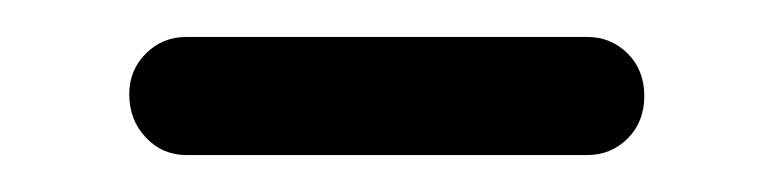

<svg xmlns="http://www.w3.org/2000/svg" viewBox="-20 -291 419 104"><path d="M298 -207H81Q68 -207 59 -216.5Q50 -226 50 -240Q50 -253 59 -262Q68 -271 81 -271H298Q311 -271 320 -262Q329 -253 329 -239Q329 -225 320 -216Q311 -207 298 -207Z"/></svg>

Font: Gardens CM
Style: Regular
Weight: 400
Designer: Created by: Aleksander Shevchuk, 2010. Modifed by: Daren Olsen, 2020.
Foundry: High-Logic / FontCreator v.13.0.0 build 2663 (64-bit)
Version: Version 3.003 Ukrainian, initial release